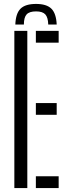

<svg xmlns="http://www.w3.org/2000/svg" viewBox="-20 -957 342 977"><path d="M53 0V-800H119V0ZM162.5 -740V-800H278.5V-740ZM162.5 -373V-432.5H268.5V-373ZM162.5 0V-60H278.5V0ZM163.5 -937Q109 -937 84.5 -912.8Q60 -888.5 58 -832H101.5Q101.5 -868.5 115.5 -883.8Q129.5 -899 163.5 -899Q196.5 -899 210.5 -883.8Q224.5 -868.5 225.5 -832H268.5Q266 -888.5 241.5 -912.8Q217 -937 163.5 -937Z"/></svg>

Font: Big Shoulders Stencil Display
Style: Regular
Weight: 400
Designer: Patric King
Foundry: XO Type Co
Version: Version 1.000